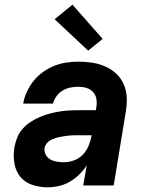

<svg xmlns="http://www.w3.org/2000/svg" viewBox="-20 -791 640 819"><path d="M183 8Q149 8 117.5 -2.5Q86 -13 66.5 -37Q47 -61 41.5 -94Q36 -127 41 -161Q45 -182 53 -203Q61 -224 76 -241Q91 -258 110 -270.5Q129 -283 150 -292Q171 -301 192 -306.5Q213 -312 234.5 -315.5Q256 -319 277 -320Q298 -321 319 -321H389L391 -334Q394 -352 391 -369.5Q388 -387 376.5 -399Q365 -411 348.5 -416Q332 -421 314 -421Q297 -421 280 -417.5Q263 -414 247.5 -405Q232 -396 221 -380.5Q210 -365 206 -349H79Q83 -374 94.5 -399Q106 -424 123 -445.5Q140 -467 163 -483.5Q186 -500 211 -510Q236 -520 262 -524Q288 -528 314 -528Q344 -528 373.5 -523.5Q403 -519 429 -507.5Q455 -496 475.5 -477Q496 -458 507.5 -432Q519 -406 520.5 -376.5Q522 -347 517 -317L465 0H335L350 -86Q336 -64 317.5 -46Q299 -28 277 -15.5Q255 -3 231 2.5Q207 8 183 8ZM252 -99Q274 -99 296 -107Q318 -115 334 -132Q350 -149 358.5 -170.5Q367 -192 371 -214H319Q309 -214 298.5 -214Q288 -214 277.5 -213Q267 -212 257 -210.5Q247 -209 236.5 -207Q226 -205 215.5 -201.5Q205 -198 195.5 -193Q186 -188 179 -179Q172 -170 170 -160Q168 -145 175 -131.5Q182 -118 194.5 -111Q207 -104 222 -101.5Q237 -99 252 -99ZM356 -575 213 -709 289 -771 418 -625Z"/></svg>

Font: Iosevka SS04 XBd Ex
Style: Italic
Weight: 800
Width: 7
Italic angle: -9°
Monospace: yes
Designer: Belleve Invis
Foundry: Belleve Invis
Version: Version 19.0.0; ttfautohint (v1.8.4)